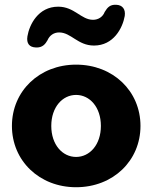

<svg xmlns="http://www.w3.org/2000/svg" viewBox="-20 -774 639 805"><path d="M299 11C454 11 569 -100 569 -246C569 -392 454 -503 299 -503C145 -503 30 -392 30 -246C30 -100 145 11 299 11ZM299 -116C242 -116 195 -167 195 -246C195 -325 242 -376 299 -376C356 -376 403 -325 403 -246C403 -167 356 -116 299 -116ZM130 -575C159 -573 171 -591 179 -605C188 -626 206 -638 228 -638C278 -638 306 -583 374 -583C456 -583 494 -656 503 -707C507 -735 494 -753 467 -754C442 -755 431 -744 419 -724C411 -703 392 -691 370 -691C320 -691 292 -746 224 -746C140 -746 103 -670 95 -622C90 -591 104 -576 130 -575Z"/></svg>

Font: SN Pro Heavy
Style: Regular
Weight: 800
Designer: Tobias Whetton
Foundry: Supernotes
Version: Version 1.001;Glyphs 3.2 (3249)